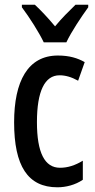

<svg xmlns="http://www.w3.org/2000/svg" viewBox="-20 -786 402 816"><path d="M166 -606H262C283 -651 326 -715 355 -755V-766H301C269 -734 247 -714 214 -674C185 -709 152 -744 128 -766H73V-755C106 -711 146 -648 166 -606ZM224 10C260 10 300 0 332 -22V-103C299 -83 268 -73 235 -73C170 -73 137 -137 137 -267C137 -398 170 -466 233 -466C258 -466 283 -459 312 -443L340 -522C310 -539 275 -550 226 -550C98 -550 40 -440 40 -266C40 -81 98 10 224 10Z"/></svg>

Font: Noto Sans Gujarati ExtraCondensed Medium
Style: Regular
Weight: 500
Width: 2
Designer: Jelle Bosma - Monotype Design Team, Universal Thirst
Foundry: Monotype Imaging Inc.
Version: Version 2.106